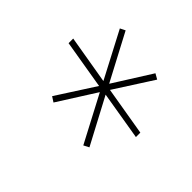

<svg xmlns="http://www.w3.org/2000/svg" viewBox="-102 -868 689 689"><g transform="rotate(-45 243.0 -523.5)"><path d="M239.7 -318.4 270.5 -502.9 95.7 -410.2 85 -430.7 262.2 -523.9 118.2 -615.2 130.9 -634.8 275.9 -541.5 307.1 -727.5H330.6L299.3 -543L474.6 -634.8L484.4 -615.2L307.1 -521.5L451.2 -430.7L439.5 -410.2L293.5 -503.9L262.2 -318.4Z"/></g></svg>

Font: Inter 18pt Thin
Style: Italic
Weight: 250
Italic angle: -9.3988°
Version: Version 4.001;git-66647c0bb